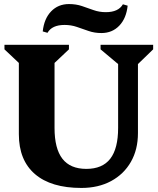

<svg xmlns="http://www.w3.org/2000/svg" viewBox="-20 -911 777 947"><path d="M562.6 -595 476 -667.6V-690H735.4V-667.6L660.4 -595V-254.6Q660.4 -173.4 625.6 -112.6Q590.8 -51.8 528 -17.9Q465.2 16 381.4 16Q232 16 152.5 -52.3Q73 -120.6 73 -249.2V-600.6L2 -667.6V-690H320V-667.6L249 -600.6V-280.2Q249 -178 287.8 -128Q326.6 -78 405.8 -78Q485 -78 523.8 -128Q562.6 -178 562.6 -280.2ZM480.2 -748Q446.2 -748 416.9 -758.2Q387.6 -768.4 359.1 -778.2Q330.6 -788 298.6 -788Q236.4 -788 214.2 -749.2L190.8 -756Q197.4 -818.8 232.2 -854.9Q267 -891 320.2 -891Q355.2 -891 384 -881.2Q412.8 -871.4 441.3 -861.2Q469.8 -851 501.8 -851Q564 -851 586.2 -889.8L609.6 -883Q603 -820.4 568.2 -784.2Q533.4 -748 480.2 -748Z"/></svg>

Font: Platypi Light
Style: Regular
Weight: 300
Designer: David Sargent
Foundry: Bolt Cutter Type
Version: Version 1.200